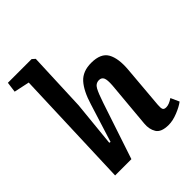

<svg xmlns="http://www.w3.org/2000/svg" viewBox="-214 -899 1042 1042"><g transform="rotate(-45 307.5 -377.5)"><path d="M607 -36Q585 -19 546.5 -3.5Q508 12 476 12Q419 12 401 -17.5Q383 -47 387 -88L411 -355Q414 -397 406.5 -412.5Q399 -428 380 -428Q354 -428 340.5 -403Q327 -378 309 -324L201 0H76L101 -688L12 -707L20 -767H202L219 -752L205 -409L179 -148L187 -146L256 -366Q280 -445 315.5 -484.5Q351 -524 416 -524Q490 -524 514.5 -480Q539 -436 532 -355L511 -108Q509 -85 513 -75Q517 -65 534 -65Q556 -65 585 -85Z"/></g></svg>

Font: Literata 12pt SemiBold
Style: Italic
Weight: 600
Italic angle: -2°
Designer: Latin by Veronika Burian and Jose Scaglione. Greek by Irene Vlachou. Cyrillic by Vera Evstafieva
Foundry: TypeTogether
Version: Version 3.002